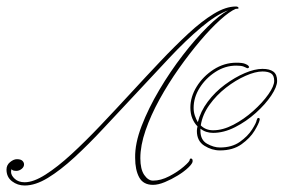

<svg xmlns="http://www.w3.org/2000/svg" viewBox="-90 -562 873 591"><path d="M636 -542Q642 -542 644 -538.5Q646 -535 639 -535Q638 -535 636 -535Q617 -527 588 -501Q559 -475 526 -436Q493 -397 460.5 -351Q428 -305 401 -256Q374 -207 358 -160.5Q342 -114 342 -75Q342 -41 354 -23.5Q366 -6 381 -6Q405 -6 431 -19.5Q457 -33 475.5 -49Q494 -65 494 -70Q494 -74 498 -74Q503 -74 503 -66Q503 -59 490 -46.5Q477 -34 457.5 -22Q438 -10 417.5 -1.5Q397 7 381 7Q351 7 338.5 -16Q326 -39 326 -76Q325 -120 346 -174.5Q367 -229 400.5 -285.5Q434 -342 473 -392.5Q512 -443 549 -479.5Q586 -516 612 -530Q576 -517 529 -477.5Q482 -438 430 -382.5Q378 -327 323 -268Q275 -217 229 -167.5Q183 -118 139.5 -78Q96 -38 57.5 -14.5Q19 9 -14 9Q-36 9 -53 -4Q-70 -17 -70 -40Q-70 -54 -59 -63Q-48 -72 -38 -72Q-26 -72 -21 -67Q-16 -62 -16 -56Q-16 -48 -23.5 -42Q-31 -36 -40 -36Q-48 -36 -51.5 -38.5Q-55 -41 -55 -41Q-55 -40 -55.5 -38Q-56 -36 -56 -33Q-56 -22 -44.5 -11.5Q-33 -1 -14 -1Q13 -1 50 -24.5Q87 -48 130 -87.5Q173 -127 219.5 -176Q266 -225 313 -276Q359 -326 403.5 -373Q448 -420 489.5 -458.5Q531 -497 568 -519.5Q605 -542 636 -542ZM638 -369Q656 -369 664.5 -365.5Q673 -362 674 -360Q678 -356 676 -354Q674 -352 672 -352Q670 -352 669 -353Q667 -354 660 -357Q653 -360 637 -360Q603 -360 573 -340.5Q543 -321 524.5 -291.5Q506 -262 506 -230Q506 -217 510 -205.5Q514 -194 519 -186Q527 -219 549.5 -249Q572 -279 602.5 -301.5Q633 -324 663.5 -337Q694 -350 718 -350Q740 -350 751.5 -341.5Q763 -333 763 -313Q763 -295 745 -268Q727 -241 697.5 -214.5Q668 -188 633.5 -170.5Q599 -153 566 -153Q543 -153 527 -166V-159Q527 -131 547.5 -119.5Q568 -108 587 -108Q624 -108 648.5 -125.5Q673 -143 686 -163.5Q699 -184 700 -192Q702 -199 705 -199Q711 -199 709 -192Q707 -182 693.5 -159.5Q680 -137 653.5 -118Q627 -99 587 -99Q562 -99 539 -113.5Q516 -128 516 -159Q516 -165 518 -173Q508 -183 502 -197.5Q496 -212 496 -231Q496 -264 515.5 -295.5Q535 -327 567.5 -348Q600 -369 638 -369ZM528 -176Q543 -161 566 -161Q596 -161 628.5 -178Q661 -195 689.5 -220.5Q718 -246 736 -271.5Q754 -297 754 -313Q754 -330 744.5 -336Q735 -342 718 -342Q696 -342 665.5 -328.5Q635 -315 605.5 -292Q576 -269 554.5 -239Q533 -209 528 -176Z"/></svg>

Font: Kapakana Light
Style: Regular
Weight: 300
Designer: Kyosuke Nagai
Version: Version 1.000